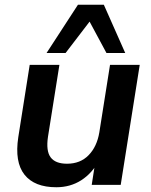

<svg xmlns="http://www.w3.org/2000/svg" viewBox="-20 -778 636 808"><path d="M217 10Q125 10 83 -43Q41 -96 57 -201L105 -505H230L182 -203Q173 -143 193 -116Q213 -89 262 -89Q318 -89 353 -125Q388 -161 398 -221L443 -505H568L488 0H366L382 -103H397Q368 -49 322 -19.5Q276 10 217 10ZM176 -555 308 -758H417L507 -555H428L357 -687L256 -555Z"/></svg>

Font: Mulish ExtraLight
Style: Italic
Weight: 200
Italic angle: -9°
Designer: Vernon Adams
Foundry: Vernon Adams
Version: Version 3.603